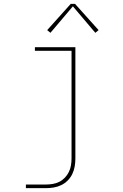

<svg xmlns="http://www.w3.org/2000/svg" viewBox="-20 -766 640 1001"><path d="M115 215V196H219Q237 196 255 193Q273 190 289 182Q305 174 318 160.5Q331 147 339 130.5Q347 114 350 96Q353 78 353 60V-501H162V-520H373V60Q373 81 369.5 101.5Q366 122 357 141Q348 160 333 175Q318 190 299.5 199Q281 208 260 211.5Q239 215 219 215ZM243 -595 226 -609 349 -746H371L494 -609L477 -595L360 -733Z"/></svg>

Font: Iosevka SS04 Thin Extended
Style: Regular
Weight: 100
Width: 7
Monospace: yes
Designer: Belleve Invis
Foundry: Belleve Invis
Version: Version 19.0.0; ttfautohint (v1.8.4)